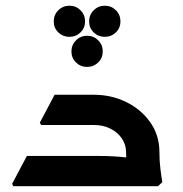

<svg xmlns="http://www.w3.org/2000/svg" viewBox="-20 -642 631 662"><path d="M414.7 -117Q414.7 -143 400.2 -164.5Q385.7 -186 360.7 -198.5Q335.7 -211 303.7 -211H158.3V-222L170.3 -315.3H303.7Q364 -315.3 415.5 -290Q467 -264.7 498.3 -220Q529.7 -175.3 529.7 -117ZM26 0 21.7 -8 72.7 -104.3H224.7V0ZM72.7 0V-104.3H323.7Q348.7 -104.3 373.2 -102.8Q397.7 -101.3 413.7 -99.3Q429.7 -97.3 429.7 -97.3V0ZM121.7 -211 117.3 -219 168.3 -315.3H287V-211ZM425.7 0Q421.7 -27 418.2 -57Q414.7 -87 414.7 -117H529.7Q529.7 -87.3 533 -60.3Q536.3 -33.3 539.7 -14L524.7 0ZM219.2 -515Q196.7 -515 181 -530.3Q165.3 -545.7 165.3 -568.2Q165.3 -590.8 181.1 -606.6Q196.9 -622.3 219.5 -622.3Q242 -622.3 257.7 -606.6Q273.3 -590.8 273.3 -568.2Q273.3 -545.7 257.6 -530.3Q241.8 -515 219.2 -515ZM341.2 -515Q318.7 -515 303 -530.3Q287.3 -545.7 287.3 -568.2Q287.3 -590.8 303.1 -606.6Q318.9 -622.3 341.5 -622.3Q364 -622.3 379.7 -606.6Q395.3 -590.8 395.3 -568.2Q395.3 -545.7 379.6 -530.3Q363.8 -515 341.2 -515ZM280.2 -411.3Q257.7 -411.3 242 -426.7Q226.3 -442 226.3 -464.6Q226.3 -487.1 242.1 -502.9Q257.9 -518.7 280.5 -518.7Q303 -518.7 318.7 -502.9Q334.3 -487.1 334.3 -464.6Q334.3 -442 318.6 -426.7Q302.8 -411.3 280.2 -411.3Z"/></svg>

Font: Fustat
Style: Regular
Weight: 400
Designer: Mohamed Gaber, Khaled Hosny, Laura Garcia Mut
Foundry: Kief Type Foundry, Alif Type Foundry, Hard Type Foundry
Version: Version 1.007